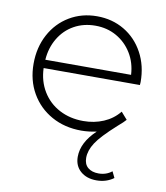

<svg xmlns="http://www.w3.org/2000/svg" viewBox="-83 -595 763 882"><g transform="rotate(10 298.5 -154.5)"><path d="M547 -249H98Q100 -188 129 -140.5Q158 -93 207.5 -67Q257 -41 319 -41Q370 -41 413.5 -59.5Q457 -78 486 -114L515 -81Q506 -70 478 -46Q409 16 385.5 52.5Q362 89 362 123Q362 153 380.5 168.5Q399 184 430 184Q466 184 492 163L506 192Q472 217 426 217Q380 217 351.5 192Q323 167 323 125Q323 58 389 -4Q352 4 318 4Q240 4 179 -30Q118 -64 83.5 -124Q49 -184 49 -261Q49 -337 81.5 -397.5Q114 -458 171 -492Q228 -526 299 -526Q370 -526 426.5 -492.5Q483 -459 515.5 -399Q548 -339 548 -263ZM299 -482Q244 -482 200 -457.5Q156 -433 129.5 -388.5Q103 -344 99 -288H499Q496 -344 469 -388Q442 -432 398 -457Q354 -482 299 -482Z"/></g></svg>

Font: Hilab Light
Style: Regular
Weight: 300
Designer: Cristianderson Lima
Foundry: Cristianderson
Version: Version 1.0